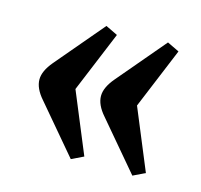

<svg xmlns="http://www.w3.org/2000/svg" viewBox="-63 -481 502 479"><g transform="rotate(15 188.5 -242.0)"><path d="M316 -70 211 -194Q189 -219 189 -242Q189 -264 211 -290L316 -414L347 -399L282 -242L347 -85ZM157 -70 52 -194Q30 -219 30 -242Q30 -264 52 -290L157 -414L188 -399L123 -242L188 -85Z"/></g></svg>

Font: Imprima
Style: Regular
Weight: 400
Designer: Eduardo Tunni
Foundry: Eduardo Tunni
Version: Version 1.002; ttfautohint (v1.8.4.7-5d5b);gftools[0.9.23]